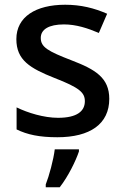

<svg xmlns="http://www.w3.org/2000/svg" viewBox="-20 -620 524 810"><path d="M441 -203C441 -292 382 -327 283 -365C182 -404 152 -421 152 -460C152 -496 186 -517 250 -517C301 -517 350 -501 397 -481L432 -562C377 -586 321 -600 255 -600C131 -600 49 -549 49 -455C49 -366 107 -332 210 -291C316 -250 338 -229 338 -193C338 -151 305 -123 225 -123C165 -123 97 -144 50 -167V-74C95 -52 146 -41 222 -41C360 -41 441 -97 441 -203ZM313 19V10H211C206 53 187 123 173 158V170H232C268 124 300 58 313 19Z"/></svg>

Font: Noto Sans Tamil UI Medium
Style: Regular
Weight: 500
Designer: Jelle Bosma - Monotype Design Team
Foundry: Monotype Imaging Inc.
Version: Version 2.004